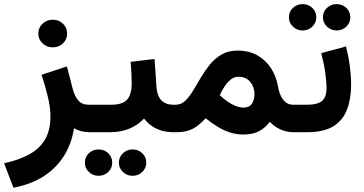

<svg xmlns="http://www.w3.org/2000/svg" viewBox="-42 -632 1741 918"><path d="M141.3 -471.7Q141.3 -443.8 161.4 -424.7Q181.4 -405.6 210.3 -405.6Q239.2 -405.6 259.1 -424.6Q278.9 -443.6 278.9 -471.6Q278.9 -499.6 259.1 -518.7Q239.3 -537.8 210.4 -537.8Q181.5 -537.8 161.4 -518.7Q141.3 -499.7 141.3 -471.7ZM387.9 0H400.9V-131.2H382.5Q349.8 -131.2 332.3 -151.6Q314.9 -172 306.1 -205.4L278.1 -314.4L156.7 -274.5Q172.8 -226.5 186 -172.7Q199.2 -118.8 199.2 -74.5Q199.2 -10.1 173.9 33.8Q148.6 77.8 99.2 105.3Q49.8 132.9 -22.4 148.7L22.3 265.5Q106.7 249.7 167.7 210.2Q228.6 170.6 264.9 111.8Q301.2 53 311.6 -19.1Q324.9 -10.8 344.5 -5.4Q364.1 0 387.9 0Z M381.8 -131.2V0H455.6V-131.2ZM526.4 145.5Q526.4 171.6 545.6 190.1Q564.8 208.5 591.9 208.5Q619.5 208.5 638.4 190.1Q657.3 171.8 657.3 145.5Q657.3 118.9 638.4 100.7Q619.5 82.5 591.9 82.5Q564.8 82.5 545.6 100.8Q526.4 119.1 526.4 145.5ZM363.7 145.5Q363.7 171.6 382.8 190.1Q402 208.5 429.1 208.5Q456.7 208.5 475.6 190.1Q494.6 171.8 494.6 145.5Q494.6 118.9 475.6 100.7Q456.7 82.5 429.1 82.5Q402 82.5 382.8 100.8Q363.7 119.1 363.7 145.5ZM582.6 -336.4Q584.8 -311.4 586.2 -285.3Q587.6 -259.2 587.6 -231.8Q587.6 -181.1 566.1 -156.2Q544.7 -131.2 489.3 -131.2H443V0H489.3Q535.5 0 576.8 -17.1Q618.1 -34.1 646.8 -65.4Q661.6 -45.8 681.7 -31.2Q701.7 -16.6 728.1 -8.3Q754.4 0 787.6 0H798.3V-131.2H788.6Q761.3 -131.2 743.7 -141.4Q726.1 -151.6 717 -170.7Q707.9 -189.7 706.3 -215.4L696.9 -350.1Z M800.3 0Q837.3 0 861.7 -8.7Q886.1 -17.4 904.6 -32.4Q923.2 -47.3 941.5 -66.3Q970 -43.6 998.7 -26Q1027.3 -8.5 1057.6 1.4Q1087.9 11.2 1121.6 11.2Q1164.7 11.2 1194.6 -3.8Q1224.5 -18.8 1248.4 -49.6Q1266.6 -28.2 1296.9 -14.1Q1327.1 0 1358.4 0H1371.6V-131.2H1358.9Q1343.2 -131.2 1328.9 -139.6Q1314.6 -148.1 1303.8 -167.5Q1292.9 -186.9 1287.1 -219.3Q1278.6 -267.3 1253.7 -305.9Q1228.7 -344.5 1188.8 -367.3Q1148.8 -390.1 1094.2 -390.1Q1050 -390.1 1017.6 -371.5Q985.3 -352.9 961.3 -323.2Q937.4 -293.6 918.1 -260.7Q898.7 -227.7 880.8 -198.1Q862.9 -168.5 843.3 -149.8Q823.6 -131.2 797.9 -131.2H780.1L779.8 0ZM1098.2 -265Q1134 -265 1154.4 -240.5Q1174.7 -215.9 1174.7 -181Q1174.7 -154.7 1162.3 -136.1Q1150 -117.5 1122 -117.5Q1110.9 -117.5 1096.4 -121.6Q1081.9 -125.6 1064.9 -134.9Q1052 -141.8 1037.9 -152.4Q1023.8 -162.9 1008.7 -177.2Q1017.7 -196.4 1030.5 -216.7Q1043.3 -236.9 1060.2 -251Q1077.1 -265 1098.2 -265Z M1352.1 -131.2V0H1386.7V-131.2ZM1502 -549.6Q1502 -523.3 1521.2 -504.9Q1540.3 -486.4 1567.4 -486.4Q1595 -486.4 1614 -504.8Q1632.9 -523.1 1632.9 -549.6Q1632.9 -576 1614 -594.2Q1595.2 -612.4 1567.5 -612.4Q1540.4 -612.4 1521.2 -594.1Q1502 -575.9 1502 -549.6ZM1339.3 -549.6Q1339.3 -523.3 1358.4 -504.9Q1377.5 -486.4 1404.6 -486.4Q1432.3 -486.4 1451.2 -504.8Q1470.2 -523.1 1470.2 -549.6Q1470.2 -576 1451.3 -594.2Q1432.4 -612.4 1404.7 -612.4Q1377.6 -612.4 1358.4 -594.1Q1339.3 -575.9 1339.3 -549.6ZM1428.2 0Q1506.7 0 1552.2 -28.5Q1597.6 -57 1617.2 -108.1Q1636.7 -159.3 1636.7 -227.9Q1636.7 -269.7 1630.6 -315.8Q1624.6 -361.9 1612.2 -409.7L1494 -378Q1507.8 -325.1 1513.5 -282.2Q1519.2 -239.4 1519.2 -212.4Q1519.2 -166.2 1496.9 -148.7Q1474.5 -131.2 1427.2 -131.2H1374.2V0Z"/></svg>

Font: Vazirmatn RD NL
Style: Regular
Weight: 400
Designer: Saber Rastikerdar
Foundry: Saber Rastikerdar
Version: Version 32.101